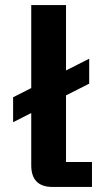

<svg xmlns="http://www.w3.org/2000/svg" viewBox="-20 -742 428 762"><path d="M32 -257V-356L334 -509V-410ZM189 0Q104 0 104 -86V-722H242V-99H345V0Z"/></svg>

Font: Mozilla Text ExtraLight
Style: Regular
Weight: 200
Designer: Studio DRAMA
Foundry: Studio DRAMA
Version: Version 1.000